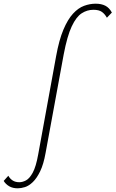

<svg xmlns="http://www.w3.org/2000/svg" viewBox="-150 -731 626 1040"><path d="M-54 289Q-81 289 -100 278Q-119 267 -130 249L-105 221Q-96 237 -81.5 246.5Q-67 256 -45 256Q-28 256 -9 246Q10 236 27.5 204Q45 172 57 105L154 -427Q170 -515 193.5 -570.5Q217 -626 245.5 -657Q274 -688 305.5 -699.5Q337 -711 368 -711Q399 -711 420.5 -700Q442 -689 456 -663L429 -635Q418 -655 402 -666.5Q386 -678 356 -678Q322 -678 292.5 -659Q263 -640 238.5 -588Q214 -536 195 -436L97 97Q86 159 67.5 197Q49 235 27.5 255.5Q6 276 -15 282.5Q-36 289 -54 289Z"/></svg>

Font: Ysabeau ExtraLight
Style: Italic
Weight: 250
Italic angle: -12°
Version: Version 2.000;gftools[0.9.27.dev2+g8671c4b]